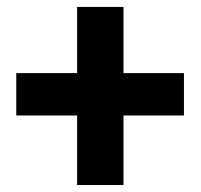

<svg xmlns="http://www.w3.org/2000/svg" viewBox="-20 -609 585 558"><path d="M338.9 -396.5H514.6V-273.4H338.9V-71.3H204.1V-273.4H27.3V-396.5H204.1V-588.9H338.9Z"/></svg>

Font: Roboto Web
Style: Bold
Weight: 700
Designer: Google
Version: Version 1.200310; 2013